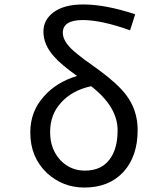

<svg xmlns="http://www.w3.org/2000/svg" viewBox="-20 -829 638 862"><path d="M471 -112Q508 -159 508 -244Q508 -350 389 -442Q303 -423 254 -368Q205 -315 205 -236Q205 -159 252 -109Q297 -63 361 -63Q434 -63 471 -112ZM587 -765 564 -693Q435 -739 352 -739Q262 -739 262 -682Q262 -643 311 -600Q322 -590 362 -559L377 -549L393 -537Q410 -525 425 -514Q508 -453 546 -403Q598 -335 598 -245Q598 -128 535 -58Q470 13 359 13Q262 13 191 -52Q116 -123 116 -234Q116 -329 177 -396Q233 -460 326 -488Q255 -538 221 -577Q175 -629 175 -687Q175 -739 218 -772Q265 -809 354 -809Q453 -809 587 -765Z"/></svg>

Font: Source Han Sans Regular
Style: Regular
Weight: 400
Designer: Ryoko NISHIZUKA  (kana & ideographs); Paul D. Hunt (Latin, Greek & Cyrillic); Wenlong ZHANG  (bopomofo); Sandoll Communi
Foundry: Adobe Systems Incorporated
Version: Version 1.00 January 18, 2024, initial release